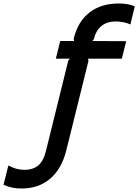

<svg xmlns="http://www.w3.org/2000/svg" viewBox="-229 -865 792 1100"><path d="M171 -529H91L116 -630H196L193 -642Q193 -643 193.5 -646Q194 -649 195 -650Q219 -744 285 -794.5Q351 -845 451 -845Q506 -845 543 -829L518 -725Q501 -733 478.5 -737.5Q456 -742 435 -742Q383 -742 351.5 -715.5Q320 -689 309 -642L300 -630L494 -629L469 -529H275L278 -517L150 0Q123 104 57.5 159.5Q-8 215 -105 215Q-136 215 -159 210Q-182 205 -209 194L-181 83Q-155 97 -132.5 102.5Q-110 108 -90 108Q-39 108 -9 82Q21 56 35 -3L162 -517Z"/></svg>

Font: TypoPRO Sinkin Sans
Style: 500 Medium Italic
Weight: 500
Italic angle: -112°
Designer: Keith Bates
Foundry: K-Type
Version: Sinkin Sans (version 1.0)  by Keith Bates   •   © 2014   www